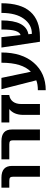

<svg xmlns="http://www.w3.org/2000/svg" viewBox="968 -1531 644 2620"><g transform="rotate(-90 1290.0 -221.0)"><path d="M39.1 -416V-523.4H174.8Q335.9 -523.4 335.9 -379.9V2H188.5V-363.3Q188.5 -394.5 176.3 -405.3Q164.1 -416 130.9 -416Z M425.8 -416V-523.4H673.8Q834 -523.4 833 -379.9V2H685.5V-363.3Q685.5 -394.5 673.8 -405.3Q662.1 -416 629.9 -416Z M1111.3 -416H928.7V-523.4H1303.7V-417Q1244.1 -408.2 1212.4 -365.2Q1180.7 -322.3 1180.7 -252.9V2H1032.2V-226.6Q1033.2 -354.5 1111.3 -416Z M1621.1 -122.1Q1744.1 -240.2 1744.1 -523.4H1883.8Q1883.8 -242.2 1742.2 -80.6Q1600.6 81.1 1369.1 81.1V-26.4Q1451.2 -26.4 1503.9 -47.9L1382.8 -523.4H1537.1Z M2030.3 2 1951.2 -523.4H2092.8L2121.1 -261.7Q2158.2 -272.5 2177.7 -330.1Q2197.3 -387.7 2197.3 -523.4H2321.3Q2321.3 -189.5 2132.8 -155.3L2137.7 -108.4H2143.6Q2263.7 -108.4 2343.8 -217.3Q2423.8 -326.2 2423.8 -523.4H2555.7Q2555.7 -258.8 2439.5 -128.4Q2323.2 2 2097.7 2Z"/></g></svg>

Font: Nasu
Style: Bold
Weight: 700
Designer: Ryoko NISHIZUKA (kana &amp; ideographs); Paul D. Hunt (Latin, Greek &amp; Cyrillic); Wenlong ZHANG (bopomofo); Sandoll C
Version: Version 2014.1215